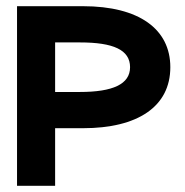

<svg xmlns="http://www.w3.org/2000/svg" viewBox="-20 -600 598 620"><path d="M248 -580H35V0H158V-186H248C425 -186 530 -256 530 -383C530 -506 429 -580 248 -580ZM238 -303H158V-463H238C346 -463 400 -439 400 -383C400 -328 344 -303 238 -303Z"/></svg>

Font: Charger
Style: Hemi
Weight: 900
Designer: Jasper
Foundry: Cannot Into Space Fonts
Version: Version 0.99